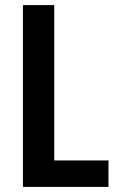

<svg xmlns="http://www.w3.org/2000/svg" viewBox="-20 -734 465 754"><path d="M70 0V-714H193V-104H406V0Z"/></svg>

Font: Avrile Sans Condensed SemiBold
Style: Regular
Weight: 600
Width: 3
Designer: Monotype Design Team
Foundry: Monotype Imaging Inc.
Version: Version 2.001;September 10, 2019;FontCreator 11.5.0.2425 64-